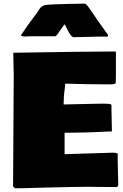

<svg xmlns="http://www.w3.org/2000/svg" viewBox="-20 -1022 678 1058"><path d="M55.7 -604.5 53.2 -732.9Q53.7 -732.9 56.6 -731.4Q427.7 -737.8 615.7 -738.3Q617.7 -737.3 618.7 -735.4V-597.7Q618.7 -577.6 617.7 -564.9Q615.2 -557.1 588.9 -557.1H585.4Q467.3 -557.1 339.4 -561Q339.4 -556.6 338.1 -545.4Q336.9 -534.2 336.4 -529.3L334 -510.7Q331.5 -492.2 330.6 -446.3L481.9 -449.7Q521 -450.7 538.6 -450.7H546.4Q576.2 -450.7 585.4 -449Q594.7 -447.3 594.7 -439L594.2 -435.1V-423.3L596.7 -297.9L596.2 -297.4V-297.9Q447.8 -290.5 358.9 -290.5H335.9V-172.4L601.1 -180.7Q623 -180.7 628.9 -174.3Q628.4 -161.6 628.4 -138.2L631.8 -5.4Q631.8 6.8 621.1 8.8L459 7.3Q411.1 7.3 268.6 10.7L188.5 12.7Q103.5 15.6 62.5 15.6L61 14.6H61.5Q56.6 9.8 52.2 5.4V-11.7L55.2 -533.7ZM526.9 -820.3 382.8 -816.9Q367.7 -825.7 355.5 -851.6Q352.5 -857.4 351.6 -858.9L336.9 -888.2Q329.1 -880.9 317.9 -863.8Q306.6 -846.7 297.9 -834.5Q289.1 -822.3 283.7 -822.3H147.9L124 -820.8Q96.2 -820.8 96.2 -826.7Q96.2 -827.6 96.7 -829.6Q129.9 -880.9 185.1 -953.1L195.8 -970.2Q208 -990.2 231 -994.4Q253.9 -998.5 362.3 -1000.5L448.7 -1002Q457.5 -997.6 465.8 -985.4Q474.1 -973.1 476.6 -970Q479 -966.8 483.2 -960.4Q487.3 -954.1 489.3 -951.7V-952.1L519.5 -907.2Q525.4 -898.4 542.5 -875.5L552.2 -861.8Q554.7 -857.9 559.6 -851.1L567.9 -840.3Q575.7 -830.1 575.7 -825Q575.7 -819.8 562.5 -819.8L557.1 -820.3Z"/></svg>

Font: Bowlby One
Style: Regular
Weight: 400
Designer: vernon adams
Foundry: vernon adams
Version: Version 1.000